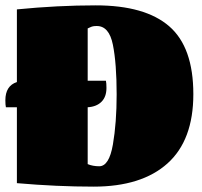

<svg xmlns="http://www.w3.org/2000/svg" viewBox="-23 -686 753 716"><path d="M698 -335Q698 -163 601.5 -76.5Q505 10 326 10Q189 10 40 -3V-286H-1Q-3 -295 -3 -312Q-3 -366 40 -380V-651Q192 -666 334 -666Q518 -666 608 -588Q698 -510 698 -335ZM412 -334Q412 -449 398 -519Q384 -589 338 -589Q330 -589 324.5 -588Q319 -587 314 -584.5Q309 -582 304 -580V-385H372Q374 -376 374 -358Q374 -325 355.5 -306.5Q337 -288 304 -286V-74Q323 -66 347 -66Q384 -66 398 -147Q412 -228 412 -334Z"/></svg>

Font: Sansita Black
Style: Regular
Weight: 900
Designer: Pablo Cosgaya
Foundry: Omnibus-Type
Version: Version 1.006; ttfautohint (v1.5)